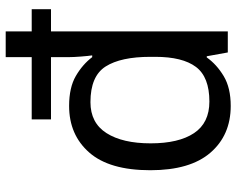

<svg xmlns="http://www.w3.org/2000/svg" viewBox="-96 -704 810 657"><g transform="rotate(-90 308.5 -375.0)"><path d="M275 10Q175 10 115 -59.5Q55 -129 55 -265Q55 -405 115.5 -474Q176 -543 275 -543Q338 -543 377.5 -520Q417 -497 442 -464H448Q446 -477 444 -502.5Q442 -528 442 -544V-605H229V-671H442V-760H530V-671H606V-605H530V0H458L445 -72H441Q417 -38 377 -14Q337 10 275 10ZM290 -63Q374 -63 408.5 -109Q443 -155 443 -248V-265Q443 -366 410 -418Q377 -470 288 -470Q217 -470 182 -415Q147 -360 147 -264Q147 -168 182 -115.5Q217 -63 290 -63Z"/></g></svg>

Font: Go Noto Kurrent-Regular
Style: Regular
Weight: 400
Designer: Monotype Design Team
Foundry: Monotype Imaging Inc.
Version: Version 2.012; ttfautohint (v1.8.4.7-5d5b)